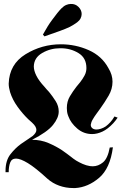

<svg xmlns="http://www.w3.org/2000/svg" viewBox="-20 -934 631 971"><path d="M24 -63H8V-70Q8 -122 32.5 -153.5Q57 -185 86 -206Q103 -218 118.5 -228Q134 -238 146 -247Q154 -254 159 -261.5Q164 -269 164 -277Q164 -285 159 -294Q154 -303 142 -314Q137 -318 132.5 -322.5Q128 -327 123 -331Q94 -359 68.5 -394.5Q43 -430 31 -468Q28 -479 26 -489.5Q24 -500 24 -511Q27 -609 109 -659.5Q191 -710 288 -710Q362 -710 428.5 -680.5Q495 -651 528 -590Q539 -572 544 -555Q549 -538 549 -521Q549 -484 529.5 -450.5Q510 -417 487 -385Q477 -371 467 -357.5Q457 -344 449 -330Q444 -322 442 -315Q440 -308 439 -303Q439 -292 447 -285.5Q455 -279 468 -279Q478 -279 490.5 -283Q503 -287 515 -295Q527 -304 538 -316Q549 -328 559 -345L575 -339Q570 -331 564 -324Q558 -317 553 -311Q525 -281 498 -268.5Q471 -256 446 -256Q403 -256 370.5 -284Q338 -312 326 -345Q325 -347 324.5 -349Q324 -351 323 -353Q320 -362 319 -371Q318 -380 318 -388Q318 -421 333.5 -447Q349 -473 367 -496Q372 -502 376.5 -507.5Q381 -513 386 -519Q399 -536 408 -553Q417 -570 417 -590Q417 -641 377 -665.5Q337 -690 287 -690H284Q235 -690 193.5 -666Q152 -642 151 -598Q151 -577 164 -551Q177 -525 205 -495Q210 -489 216 -482Q222 -475 228 -469Q246 -447 261.5 -422.5Q277 -398 277 -370Q277 -338 248 -302Q219 -266 142 -227Q187 -227 225.5 -210.5Q264 -194 294 -174Q307 -165 318.5 -156.5Q330 -148 339 -141Q344 -137 350.5 -132Q357 -127 365 -122Q380 -113 398 -105Q416 -97 435 -94Q439 -94 442.5 -93.5Q446 -93 449 -93Q477 -93 501 -113Q525 -133 535 -188L551 -189Q537 -82 481 -34.5Q425 13 361 17H350Q313 17 279.5 5Q246 -7 220 -30Q159 -86 121 -109Q83 -132 61 -132Q39 -132 31.5 -112Q24 -92 24 -63ZM197 -759Q202 -768 208.5 -779Q215 -790 222 -802Q227 -810 232.5 -818Q238 -826 244 -834Q257 -852 269.5 -867.5Q282 -883 291 -892Q303 -904 315 -909Q327 -914 338 -914Q361 -915 377 -899Q393 -883 393 -863Q393 -852 387.5 -841Q382 -830 370 -821Q362 -815 353 -809.5Q344 -804 333 -798Q312 -788 281.5 -777Q251 -766 205 -750Z"/></svg>

Font: Fette UNZ Fraktur
Style: Regular
Weight: 900
Foundry: UNZ1 Extensions by Catfonts.de
Version: Version 0.000 2012 initial release